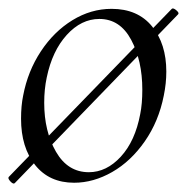

<svg xmlns="http://www.w3.org/2000/svg" viewBox="-22 -420 450 456"><path d="M11 16Q7 16 1.5 9.5Q-4 3 -1 0L386 -399L388 -400Q392 -400 398 -394.5Q404 -389 401 -386L13 15ZM28 -138Q28 -169 33 -193Q44 -251 75 -298Q106 -345 150 -372Q194 -399 243 -399Q305 -399 339 -357.5Q373 -316 373 -250Q373 -222 367 -193Q355 -132 322 -84.5Q289 -37 244.5 -11.5Q200 14 154 14Q95 14 61.5 -28Q28 -70 28 -138ZM311 -149Q316 -173 316 -207Q316 -276 289.5 -325.5Q263 -375 214 -375Q171 -375 136.5 -337Q102 -299 89 -236Q83 -208 83 -176Q83 -108 111 -59.5Q139 -11 189 -11Q231 -11 265 -48Q299 -85 311 -149Z"/></svg>

Font: Cormorant Infant
Style: Italic
Weight: 400
Italic angle: -10°
Designer: Christian Thalmann (Catharsis Fonts)
Foundry: Catharsis Fonts
Version: Version 4.000